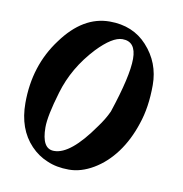

<svg xmlns="http://www.w3.org/2000/svg" viewBox="-57 -466 506 532"><g transform="rotate(10 196.0 -200.0)"><path d="M253.9 -370.1Q225.6 -370.1 183.6 -326.2Q127.9 -266.6 106.4 -193.4Q85.9 -125 85.9 -92.8Q85.9 -32.2 120.1 -32.2Q120.1 -32.2 121.1 -32.2Q167 -32.2 228.5 -120.1Q246.1 -143.6 256.8 -167Q292 -272.5 292 -321.3Q292 -370.1 253.9 -370.1ZM169.9 11.7Q134.8 11.7 108.4 0Q82 -10.7 61.5 -32.2Q19.5 -76.2 19.5 -149.4Q19.5 -254.9 78.1 -333Q135.7 -412.1 210.9 -412.1Q276.4 -412.1 316.4 -368.2Q358.4 -322.3 358.4 -259.3Q358.4 -196.3 341.8 -148.4Q326.2 -100.6 299.8 -64.9Q273.4 -29.3 238.8 -8.8Q204.1 11.7 169.9 11.7Z"/></g></svg>

Font: Menaion Unicode
Style: Regular
Weight: 400
Designer: Aleksandr Andreev
Foundry: Ponomar Technologies, Inc.
Version: 2.0